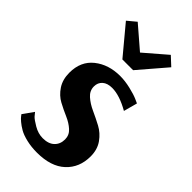

<svg xmlns="http://www.w3.org/2000/svg" viewBox="-235 -810 886 886"><g transform="rotate(45 208.5 -367.0)"><path d="M175 -572 60 -710 102 -745 210 -652 318 -745 360 -706 245 -572ZM200 11Q163 11 131.5 3.5Q100 -4 81 -15Q62 -26 48.5 -37.5Q35 -49 30 -56L24 -64L61 -116Q66 -109 75 -99Q84 -89 113 -72Q142 -55 172 -55Q209 -55 229 -74Q249 -93 249 -124Q249 -152 228 -171Q207 -190 177 -203Q147 -216 117 -232Q87 -248 66 -279.5Q45 -311 45 -356Q45 -430 96 -470.5Q147 -511 222 -511Q254 -511 290 -502.5Q326 -494 346 -485L366 -476L348 -409Q283 -446 235 -446Q204 -446 187 -431Q170 -416 170 -391Q170 -363 192.5 -343Q215 -323 247 -308.5Q279 -294 311 -277Q343 -260 365.5 -228.5Q388 -197 388 -152Q388 -79 339.5 -34Q291 11 200 11Z"/></g></svg>

Font: Arsenal
Style: Bold
Weight: 700
Designer: Andrij Shevchenko
Foundry: Stairsfor
Version: Version 2.001;PS 002.001;hotconv 1.0.88;makeotf.lib2.5.64775